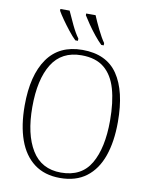

<svg xmlns="http://www.w3.org/2000/svg" viewBox="-100 -1003 842 1085"><g transform="rotate(10 321.0 -460.5)"><path d="M320 10Q231 10 171.5 -35Q112 -80 82.5 -162.5Q53 -245 53 -359Q53 -533 120.5 -629Q188 -725 321 -725Q459 -725 523.5 -630Q588 -535 588 -358Q588 -245 559 -162.5Q530 -80 470.5 -35Q411 10 320 10ZM320 -21Q438 -21 490.5 -111Q543 -201 543 -358Q543 -464 521.5 -539Q500 -614 451.5 -654Q403 -694 321 -694Q207 -694 152 -605.5Q97 -517 97 -358Q97 -202 152.5 -111.5Q208 -21 320 -21ZM420 -771Q401 -789 378 -817.5Q355 -846 335.5 -874.5Q316 -903 305 -921V-931H359Q373 -897 394 -854Q415 -811 434 -784V-771ZM271 -771Q252 -789 229.5 -817.5Q207 -846 187 -874.5Q167 -903 157 -921V-931H210Q225 -897 245.5 -854Q266 -811 286 -784V-771Z"/></g></svg>

Font: Noto Serif SemiCondensed ExtraLight
Style: Regular
Weight: 200
Width: 4
Designer: Monotype Design Team
Foundry: Monotype Imaging Inc.
Version: Version 2.014